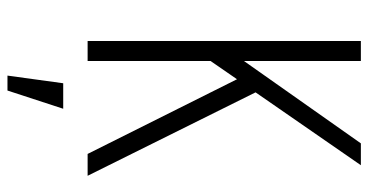

<svg xmlns="http://www.w3.org/2000/svg" viewBox="-262 -528 1010 527"><g transform="rotate(90 243.5 -265.0)"><path d="M403 0 198 -410 138 -323V-415L374 -750H434L234 -461L463 0ZM93 0V-750H148V0ZM188 220 209 67H279L229 220Z"/></g></svg>

Font: Mohave Light
Style: Regular
Weight: 300
Designer: Gumpita Rahayu
Foundry: Tokotype
Version: Version 2.003